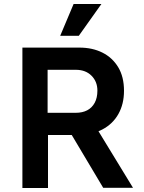

<svg xmlns="http://www.w3.org/2000/svg" viewBox="-20 -939 721 960"><path d="M92 1V-701H377Q442 -701 492 -676Q542 -651 571 -603Q600 -555 600 -485Q600 -419 572 -369Q544 -319 491.5 -291.5Q439 -264 367 -264H220V1ZM496 0 331 -277 465 -295 645 0ZM218 -375H359Q392 -375 416 -387.5Q440 -400 453.5 -425Q467 -450 467 -486Q467 -531 437.5 -560.5Q408 -590 359 -590H218ZM374 -760H281L348 -919H487Z"/></svg>

Font: Inclusive Sans SemiBold
Style: Regular
Weight: 600
Designer: Olivia King
Foundry: Olivia King
Version: Version 2.004